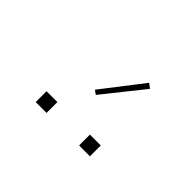

<svg xmlns="http://www.w3.org/2000/svg" viewBox="-63 -1111 626 626"><g transform="rotate(45 250.0 -798.0)"><path d="M325 -645V-695H375V-645ZM125 -645V-695H175V-645ZM247 -800 233 -810 342 -951 358 -939Z"/></g></svg>

Font: Iosevka SS04 Thin
Style: Regular
Weight: 100
Monospace: yes
Designer: Belleve Invis
Foundry: Belleve Invis
Version: Version 19.0.0; ttfautohint (v1.8.4)